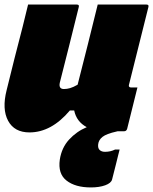

<svg xmlns="http://www.w3.org/2000/svg" viewBox="-29 -570 671 841"><path d="M94 -550H308Q319 -550 316 -539Q296 -457 275 -374Q254 -291 233 -208Q227 -180 251 -180Q264 -180 278 -184Q292 -188 311 -199Q333 -286 355.5 -374.5Q378 -463 399 -550H613Q624 -550 621 -539Q579 -369 536 -199Q534 -193 537 -190Q539 -187 544 -187H573Q562 -142 550.5 -96.5Q539 -51 528 -6Q525 5 514 5H486L482 6Q437 16 420 29.5Q403 43 401 62Q399 79 407.5 87Q416 95 431 95Q455 95 475 85H495Q492 96 488.5 110.5Q485 125 479 149Q473 173 462 216Q458 232 432 241.5Q406 251 369 251Q301 251 262.5 221Q224 191 233 129Q241 77 273.5 41.5Q306 6 351 -13Q306 -37 296 -86H277Q196 10 100 10Q34 10 6.5 -41Q-21 -92 0 -175Q18 -249 34.5 -314Q51 -379 70 -452Q76 -477 82 -501Q88 -525 94 -550Z"/></svg>

Font: Recursive Sn Lnr St XBk
Style: Italic
Weight: 1000
Italic angle: -15°
Version: Version 1.079;hotconv 1.0.112;makeotfexe 2.5.65598; ttfautoh